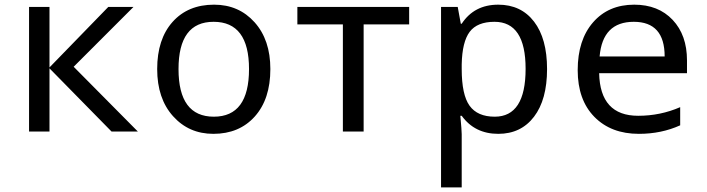

<svg xmlns="http://www.w3.org/2000/svg" viewBox="-20 -566 3040 826"><path d="M445.8 -536.1H554.2L296.9 -278.8L573.2 0H460L192.9 -272V0H105V-536.1H192.9V-275.9Z M897.9 9.8Q792.5 9.8 724.4 -66.2Q656.2 -142.1 656.2 -269Q656.2 -397.5 722.4 -471.7Q788.6 -545.9 900.9 -545.9Q1007.3 -545.9 1075.2 -470.2Q1143.1 -394.5 1143.1 -269Q1143.1 -139.6 1076.2 -64.9Q1009.3 9.8 897.9 9.8ZM899.9 -64Q1051.3 -64 1051.3 -269Q1051.3 -472.2 898.9 -472.2Q748 -472.2 748 -269Q748 -64 899.9 -64Z M1740.2 -460.9H1544.4V0H1455.1V-460.9H1259.3V-536.1H1740.2Z M1966.3 -67.9H1960.4Q1966.3 -4.9 1966.3 11.2V240.2H1877.4V-536.1H1949.2L1962.4 -463.9H1966.3Q2020 -545.9 2123.5 -545.9Q2221.7 -545.9 2277.6 -472.9Q2333.5 -399.9 2333.5 -269Q2333.5 -137.2 2277.3 -63.7Q2221.2 9.8 2123.5 9.8Q2022.5 9.8 1966.3 -67.9ZM1966.3 -289.1V-269Q1966.3 -158.2 2000.2 -111.1Q2034.2 -64 2108.4 -64Q2241.2 -64 2241.2 -270Q2241.2 -472.2 2107.4 -472.2Q2033.2 -472.2 2000.7 -429.2Q1968.3 -386.2 1966.3 -289.1Z M2935.5 -251H2557.6Q2561.5 -67.9 2725.6 -67.9Q2820.8 -67.9 2906.2 -105V-26.9Q2825.2 9.8 2728.5 9.8Q2608.9 9.8 2537.1 -63.2Q2465.3 -136.2 2465.3 -264.2Q2465.3 -394 2531.5 -470Q2597.7 -545.9 2708.5 -545.9Q2812 -545.9 2873.8 -480.5Q2935.5 -415 2935.5 -306.2ZM2559.6 -323.2H2839.4Q2839.4 -472.2 2706.5 -472.2Q2572.3 -472.2 2559.6 -323.2Z"/></svg>

Font: Noto Mono
Style: Regular
Weight: 400
Designer: Monotype Design Team
Foundry: Monotype Imaging Inc.
Version: Version 1.00